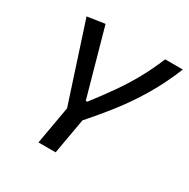

<svg xmlns="http://www.w3.org/2000/svg" viewBox="-158 -841 967 984"><g transform="rotate(30 325.0 -349.0)"><path d="M196.3 0 247.6 -290H349.1L297.9 0ZM241.7 -207 86.9 -682.6 190.4 -698.2 299.8 -305.7H308.6Q360.4 -372.6 402.3 -432.4Q444.3 -492.2 479.5 -555.2Q514.6 -618.2 545.9 -693.4H650.4Q609.9 -593.8 559.8 -509.3Q509.8 -424.8 448.7 -346.9Q387.7 -269 314.5 -187.5Z"/></g></svg>

Font: Cascadia Mono NF
Style: Italic
Weight: 400
Italic angle: -10°
Monospace: yes
Designer: Aaron Bell
Foundry: Saja Typeworks
Version: Version 2404.023